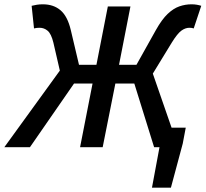

<svg xmlns="http://www.w3.org/2000/svg" viewBox="-54 -684 955 892"><path d="M-34 0 224 -356 194 -486Q184 -527 167.5 -541Q151 -555 130 -555Q116 -555 104 -552L93 -657Q105 -660 117.5 -662Q130 -664 145 -664Q195 -664 227.5 -636Q260 -608 275 -544L313 -383H394L447 -654H552L499 -383H580L670 -544Q698 -594 725 -619.5Q752 -645 779.5 -654.5Q807 -664 836 -664Q849 -664 860.5 -662Q872 -660 881 -657L846 -552Q837 -555 826 -555Q807 -555 788.5 -541.5Q770 -528 744 -486L656 -342L743 -91H809L795 -17L740 188H652L687 0H662L570 -296H482L423 0H318L376 -296H290L85 0Z"/></svg>

Font: Source Sans 3 Semibold
Style: Italic
Weight: 600
Italic angle: -11°
Designer: Paul D. Hunt
Foundry: Adobe
Version: Version 3.052;hotconv 1.1.0;makeotfexe 2.6.0